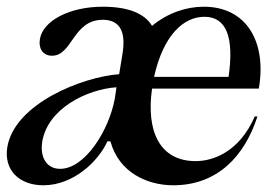

<svg xmlns="http://www.w3.org/2000/svg" viewBox="-26 -536 812 572"><path d="M103 16C194 16 268 -57 294 -115H303C328 -22 413 16 490 16C623 16 703 -72 741 -189H733C687 -84 610 -56 557 -56C449 -56 409 -146 427 -272H745C769 -409 710 -516 581 -516C528 -516 473 -497 427 -459C404 -497 354 -516 280 -516C181 -516 102 -474 93 -420C88 -394 100 -370 129 -370C190 -370 191 -477 280 -477C318 -477 354 -458 338 -370L329 -315C220 -307 19 -228 -4 -99C-16 -29 32 16 103 16ZM100 -115C117 -213 233 -270 321 -276L316 -242C299 -149 228 -33 153 -33C114 -33 92 -66 100 -115ZM433 -307C461 -433 522 -486 583 -486C648 -486 672 -426 655 -307Z"/></svg>

Font: RL Madena Oblique
Style: Regular
Weight: 400
Italic angle: -10°
Designer: I Kadek Wantara Putra
Foundry: Roughlines ID
Version: Version 1.000;Glyphs 3.1.2 (3151)